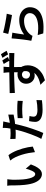

<svg xmlns="http://www.w3.org/2000/svg" viewBox="1517 -2401 966 4040"><g transform="rotate(-90 2000.0 -381.0)"><path d="M249 -710Q246 -694 244 -672.5Q242 -651 240.5 -630Q239 -609 238 -595Q238 -563 238.5 -526.5Q239 -490 240.5 -452Q242 -414 245 -376Q252 -301 267 -244Q282 -187 304.5 -155Q327 -123 360 -123Q378 -123 394.5 -141.5Q411 -160 425.5 -190.5Q440 -221 451.5 -255.5Q463 -290 471 -322L561 -215Q529 -129 496.5 -78Q464 -27 430 -4.5Q396 18 358 18Q305 18 258.5 -17.5Q212 -53 178 -132.5Q144 -212 130 -345Q125 -390 122.5 -441Q120 -492 119.5 -538Q119 -584 119 -614Q119 -634 117.5 -662Q116 -690 111 -712ZM755 -686Q783 -652 809 -604Q835 -556 856.5 -501Q878 -446 894.5 -388.5Q911 -331 921.5 -276Q932 -221 936 -174L819 -128Q813 -191 799.5 -262.5Q786 -334 764 -405Q742 -476 712 -539.5Q682 -603 642 -649Z M1465 -795Q1460 -776 1454 -748.5Q1448 -721 1445 -705Q1438 -670 1428 -621.5Q1418 -573 1405.5 -519Q1393 -465 1380 -415Q1367 -362 1348 -300Q1329 -238 1307.5 -175Q1286 -112 1264 -54.5Q1242 3 1222 47L1097 5Q1120 -33 1144 -88Q1168 -143 1191.5 -205.5Q1215 -268 1235 -330Q1255 -392 1269 -444Q1279 -480 1287.5 -517.5Q1296 -555 1303.5 -590.5Q1311 -626 1316.5 -657Q1322 -688 1325 -710Q1328 -736 1329 -762.5Q1330 -789 1328 -806ZM1219 -641Q1279 -641 1344.5 -646.5Q1410 -652 1477.5 -663.5Q1545 -675 1609 -690V-578Q1547 -564 1477.5 -554Q1408 -544 1341 -538.5Q1274 -533 1218 -533Q1183 -533 1154 -534.5Q1125 -536 1098 -537L1095 -648Q1133 -644 1161.5 -642.5Q1190 -641 1219 -641ZM1534 -492Q1576 -496 1625.5 -498.5Q1675 -501 1724 -501Q1767 -501 1811.5 -499.5Q1856 -498 1899 -493L1896 -385Q1858 -390 1814.5 -393.5Q1771 -397 1725 -397Q1675 -397 1628 -394.5Q1581 -392 1534 -387ZM1579 -243Q1573 -221 1569 -198Q1565 -175 1565 -158Q1565 -141 1571.5 -126Q1578 -111 1594 -100Q1610 -89 1638.5 -82.5Q1667 -76 1711 -76Q1761 -76 1812 -81.5Q1863 -87 1915 -97L1911 18Q1869 23 1819 27.5Q1769 32 1710 32Q1586 32 1520.5 -8.5Q1455 -49 1455 -124Q1455 -157 1460.5 -190Q1466 -223 1472 -253Z M2617 -789Q2616 -782 2614.5 -765.5Q2613 -749 2612 -733Q2611 -717 2610 -709Q2609 -690 2609 -656.5Q2609 -623 2609 -582.5Q2609 -542 2609.5 -500.5Q2610 -459 2610.5 -423Q2611 -387 2611 -363L2500 -404Q2500 -422 2500 -452.5Q2500 -483 2500 -520.5Q2500 -558 2499.5 -595Q2499 -632 2498 -662Q2497 -692 2496 -709Q2494 -736 2491.5 -758Q2489 -780 2487 -789ZM2061 -660Q2105 -661 2160 -662Q2215 -663 2275 -664Q2335 -665 2394.5 -666.5Q2454 -668 2507 -668.5Q2560 -669 2600 -669Q2640 -669 2685 -669Q2730 -669 2772.5 -669Q2815 -669 2849.5 -669Q2884 -669 2905 -669L2903 -562Q2858 -564 2782.5 -566Q2707 -568 2597 -568Q2530 -568 2460 -567Q2390 -566 2320.5 -563.5Q2251 -561 2186 -558Q2121 -555 2064 -551ZM2598 -366Q2598 -288 2578.5 -237Q2559 -186 2521 -160Q2483 -134 2429 -134Q2399 -134 2369 -145Q2339 -156 2314 -179Q2289 -202 2273.5 -235.5Q2258 -269 2258 -313Q2258 -368 2284.5 -409Q2311 -450 2355.5 -473Q2400 -496 2452 -496Q2516 -496 2559 -467.5Q2602 -439 2624 -390Q2646 -341 2646 -280Q2646 -231 2630.5 -178Q2615 -125 2578.5 -75Q2542 -25 2481.5 15.5Q2421 56 2331 82L2236 -13Q2301 -27 2355.5 -49Q2410 -71 2450.5 -104.5Q2491 -138 2513 -185Q2535 -232 2535 -297Q2535 -351 2510.5 -376.5Q2486 -402 2450 -402Q2429 -402 2409.5 -392Q2390 -382 2378 -362.5Q2366 -343 2366 -315Q2366 -277 2391.5 -254.5Q2417 -232 2450 -232Q2476 -232 2496 -248Q2516 -264 2522.5 -299.5Q2529 -335 2516 -392ZM2748 -816Q2767 -789 2786.5 -756.5Q2806 -724 2820 -697L2743 -665Q2728 -695 2710.5 -726Q2693 -757 2674 -785ZM2879 -844Q2897 -817 2916.5 -785.5Q2936 -754 2951 -726L2875 -693Q2859 -724 2841 -755Q2823 -786 2803 -812Z M3334 -799Q3369 -788 3422.5 -776Q3476 -764 3534.5 -753Q3593 -742 3645.5 -733.5Q3698 -725 3731 -722L3704 -612Q3674 -616 3632.5 -623.5Q3591 -631 3543.5 -640Q3496 -649 3450.5 -658.5Q3405 -668 3367 -676.5Q3329 -685 3306 -691ZM3333 -604Q3328 -582 3322.5 -549Q3317 -516 3311.5 -480Q3306 -444 3301.5 -411Q3297 -378 3294 -356Q3363 -409 3439 -434Q3515 -459 3597 -459Q3682 -459 3742.5 -428Q3803 -397 3835.5 -346.5Q3868 -296 3868 -236Q3868 -168 3838.5 -110.5Q3809 -53 3743.5 -13.5Q3678 26 3573 42.5Q3468 59 3317 46L3282 -71Q3435 -51 3537.5 -67.5Q3640 -84 3692 -128.5Q3744 -173 3744 -238Q3744 -273 3724 -300Q3704 -327 3668.5 -342.5Q3633 -358 3587 -358Q3499 -358 3424.5 -326Q3350 -294 3301 -235Q3288 -220 3280 -207Q3272 -194 3266 -180L3162 -205Q3168 -234 3174 -273.5Q3180 -313 3186 -358.5Q3192 -404 3197 -450.5Q3202 -497 3206 -541Q3210 -585 3212 -620Z"/></g></svg>

Font: Noto Sans TC SemiBold
Style: Regular
Weight: 600
Designer: Ryoko NISHIZUKA  (kana, bopomofo & ideographs); Paul D. Hunt (Latin, Greek & Cyrillic); Sandoll Communications , Soo-you
Foundry: Adobe
Version: Version 2.004-H2;hotconv 1.0.118;makeotfexe 2.5.65603